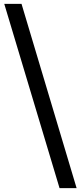

<svg xmlns="http://www.w3.org/2000/svg" viewBox="-20 -760 417 990"><path d="M91 -740 375 210H287L2 -740Z"/></svg>

Font: Georama Medium
Style: Regular
Weight: 500
Designer: Jean-Baptiste Levee
Foundry: Production Type
Version: Version 1.000